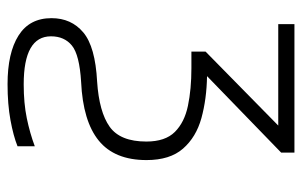

<svg xmlns="http://www.w3.org/2000/svg" viewBox="-168 -404 811 516"><g transform="rotate(90 238.0 -145.5)"><path d="M205.6 240.2Q121.6 240.2 75 210.7Q28.3 181.2 28.3 122.1Q28.3 68.8 66.7 36.6Q105 4.4 198.7 -0.5Q280.3 -5.9 320.1 -34.2Q359.9 -62.5 359.9 -132.8Q359.9 -183.6 334 -209.5Q308.1 -235.4 263.7 -244.6Q219.2 -253.9 162.6 -253.9H118.2V-292L316.9 -487.3H44.4V-530.8H389.6V-495.1L184.1 -295.9Q245.6 -294.9 296.9 -280.8Q348.1 -266.6 378.9 -231.4Q409.7 -196.3 409.7 -133.3Q409.7 -47.4 357.4 -4.9Q305.2 37.6 199.7 42.5Q127 46.9 102.1 67.1Q77.1 87.4 77.1 123.5Q77.1 196.8 206.1 196.8Q256.8 196.8 297.1 188.5Q337.4 180.2 372.6 167V213.4Q344.7 224.6 302.2 232.4Q259.8 240.2 205.6 240.2Z"/></g></svg>

Font: Open Sans Light
Style: Regular
Weight: 300
Designer: Monotype Design Team
Foundry: Monotype Imaging Inc.
Version: Version 3.000; ttfautohint (v1.8.4)